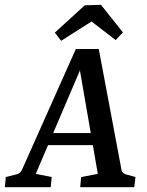

<svg xmlns="http://www.w3.org/2000/svg" viewBox="-33 -775 609 795"><path d="M154 -224H382L394 -174H134ZM470 -72Q471 -66 475.5 -60.5Q480 -55 488 -53L528 -42L523 0H299L303 -42L372 -55L289 -535H320L115 -55L181 -42L177 0H-13L-9 -42L35 -53Q51 -57 58 -72L281 -572H376ZM194 -640 318 -753 385 -755 476 -641 446 -609 346 -686 220 -606Z"/></svg>

Font: Yrsa Medium
Style: Italic
Weight: 500
Italic angle: -7.10001°
Designer: Anna Giedrys (Yrsa+Rasa design), David Brezina (Yrsa art-direction, Rasa art-direction, design)
Foundry: Rosetta Type Foundry
Version: Version 2.004